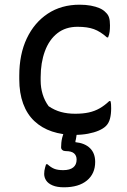

<svg xmlns="http://www.w3.org/2000/svg" viewBox="-20 -563 540 817"><path d="M319 -543Q345 -543 366.5 -539Q388 -535 404 -528Q420 -521 430 -510Q440 -501 444 -488.5Q448 -476 448 -455Q448 -440 446.5 -428Q445 -416 440 -404H435Q407 -429 379.5 -439Q352 -449 310 -449Q259 -449 224 -421.5Q189 -394 171 -345Q153 -296 153 -234V-220Q153 -190 161.5 -162Q170 -134 187 -111Q212 -94 239.5 -86.5Q267 -79 300 -79Q333 -79 358 -84.5Q383 -90 404 -102Q425 -114 445 -133H450Q452 -126 452.5 -119Q453 -112 453 -102Q453 -77 448 -58Q443 -39 431 -27Q420 -16 400.5 -7.5Q381 1 354.5 6Q328 11 297 11Q245 11 201.5 -3.5Q158 -18 126.5 -47.5Q95 -77 78.5 -122Q62 -167 62 -226V-241Q62 -332 94 -399.5Q126 -467 183.5 -505Q241 -543 319 -543ZM313 -26Q311 -20 309.5 -11Q308 -2 306.5 7Q305 16 304 23.5Q303 31 301 37V42Q341 46 363 67.5Q385 89 385 126Q385 176 350 205Q315 234 252 234Q223 234 204 226Q185 218 176.5 205Q168 192 168 177Q168 170 169 163Q170 156 172 149.5Q174 143 176 136H182Q196 149 210.5 155Q225 161 249 161Q277 161 291.5 149.5Q306 138 306 116Q306 99 295 89.5Q284 80 260 80Q251 80 245.5 75.5Q240 71 240 64Q240 55 241 44.5Q242 34 244.5 23.5Q247 13 250.5 3.5Q254 -6 258 -13Q260 -18 266 -21Q272 -24 283.5 -25.5Q295 -27 313 -26Z"/></svg>

Font: Recursive Casual
Style: Regular
Weight: 400
Version: Version 1.047